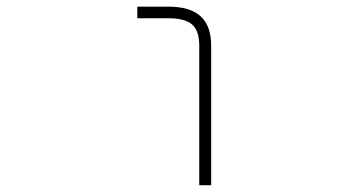

<svg xmlns="http://www.w3.org/2000/svg" viewBox="-20 -544 1040 566"><path d="M476.6 -490.2H384.8V-524.4H476.6Q540 -524.4 571.3 -496.1Q602.5 -467.8 602.5 -409.2V2H567.4V-409.2Q567.4 -453.1 546.4 -471.7Q525.4 -490.2 476.6 -490.2Z"/></svg>

Font: GenEi Gothic M ExtraLight
Style: Regular
Weight: 200
Designer: o_tamon (Modified); [Source Han Sans]
Ryoko NISHIZUKA  (kana & ideographs); Paul D. Hunt (Latin, Greek & Cyrillic); Wenl
Version: Version 1.1a;Original Version 1.004